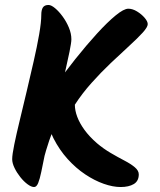

<svg xmlns="http://www.w3.org/2000/svg" viewBox="-20 -765 642 772"><path d="M29 -125Q29 -143 37.5 -184.5Q46 -226 59.5 -281.5Q73 -337 87.5 -398.5Q102 -460 115.5 -519Q129 -578 137.5 -627Q146 -676 146 -705Q146 -725 152.5 -735Q159 -745 175 -745Q186 -745 201.5 -732Q217 -719 232 -698.5Q247 -678 257 -654Q267 -630 267 -607Q267 -594 259.5 -557Q252 -520 240 -467.5Q228 -415 212.5 -353.5Q197 -292 180 -229Q168 -182 160 -142.5Q152 -103 146 -74Q140 -45 133.5 -29Q127 -13 117 -13Q106 -13 91 -24Q76 -35 62 -52.5Q48 -70 38.5 -89.5Q29 -109 29 -125ZM574 -668Q574 -656 553.5 -633.5Q533 -611 499 -580Q465 -549 425.5 -511.5Q386 -474 348 -431.5Q310 -389 281 -344Q281 -321 290.5 -295.5Q300 -270 319.5 -243Q339 -216 370 -189Q396 -167 425 -150Q454 -133 480 -119.5Q506 -106 522 -92.5Q538 -79 538 -64Q538 -37 518 -25Q498 -13 465 -13Q434 -13 397 -26Q360 -39 322.5 -64Q285 -89 252 -125.5Q219 -162 195 -209Q171 -256 163 -314L267 -351Q244 -337 225.5 -307Q207 -277 192 -238.5Q177 -200 165.5 -161Q154 -122 145 -88Q136 -54 129.5 -33.5Q123 -13 118 -13Q110 -13 97.5 -26Q85 -39 72 -57Q59 -75 50.5 -92Q42 -109 42 -118Q42 -144 62.5 -189.5Q83 -235 117.5 -292Q152 -349 194.5 -409.5Q237 -470 282.5 -527Q328 -584 370 -630Q412 -676 445 -703Q478 -730 496 -730Q513 -730 531 -719Q549 -708 561.5 -693.5Q574 -679 574 -668Z"/></svg>

Font: Kalam Variable Light
Style: Regular
Weight: 300
Designer: Lipi Raval, Jonny Pinhorn
Foundry: Indian Type Foundry
Version: Version 3.000